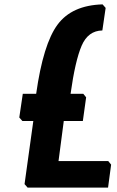

<svg xmlns="http://www.w3.org/2000/svg" viewBox="-20 -856 535 876"><path d="M106 0 92 -16 132 -304H82L68 -320L84 -428H145Q177 -655 242.5 -743.5Q308 -832 448 -836L462 -820L447 -717Q382 -716 352.5 -647.5Q323 -579 302 -428H360L373 -412L358 -304H271L247 -121H474L487 -105L473 0Z"/></svg>

Font: Chau Philomene One
Style: Italic
Weight: 400
Designer: Vicente Lamonaca
Foundry: TipoType
Version: Version 1.002